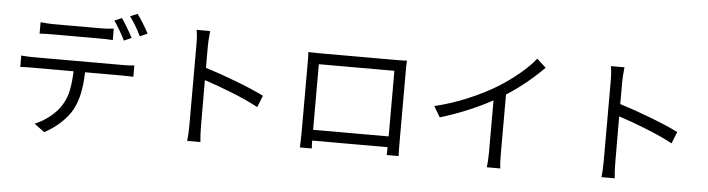

<svg xmlns="http://www.w3.org/2000/svg" viewBox="-52 -1090 5104 1385"><g transform="rotate(5 2500.0 -397.5)"><path d="M979 -716 925 -692Q883 -777 842 -830L895 -852Q915 -825 940 -784.5Q965 -744 979 -716ZM732 -789 785 -812Q804 -785 827.5 -745.5Q851 -706 867 -675L813 -651Q797 -684 774 -723.5Q751 -763 732 -789ZM203 -648V-731Q261 -725 294 -725H640Q690 -725 733 -731V-648Q690 -651 640 -651H295Q242 -651 203 -648ZM904 -479V-397Q860 -399 826 -399H554Q552 -314 538 -246.5Q524 -179 495 -126Q468 -75 414.5 -25.5Q361 24 298 57L224 2Q283 -22 333.5 -63Q384 -104 413 -151Q444 -200 456 -259.5Q468 -319 471 -399H172Q112 -399 85 -397V-479Q139 -475 172 -475H826Q872 -475 904 -479Z M1420 -418 1421 -88Q1421 -20 1427 30H1331Q1337 -18 1337 -88V-670Q1337 -733 1329 -774H1427Q1420 -702 1420 -670V-507Q1521 -476 1645 -428.5Q1769 -381 1847 -342L1813 -257Q1736 -299 1623.5 -344Q1511 -389 1420 -418Z M2860 6H2774L2775 -51H2229L2230 -21Q2230 2 2231 6H2145Q2146 -13 2147 -48Q2148 -83 2148 -115V-607Q2148 -661 2146 -685L2176 -684L2235 -683H2772Q2830 -683 2860 -685Q2858 -660 2858 -607V-114Q2858 -16 2860 6ZM2229 -604V-129H2776V-604Z M3593 -504V-76Q3593 1 3599 31H3501Q3503 16 3505 -15Q3507 -46 3507 -76V-454Q3426 -409 3327 -368Q3228 -327 3131 -298L3085 -376Q3204 -404 3324 -454.5Q3444 -505 3532 -560Q3610 -608 3682 -668Q3754 -728 3795 -781L3861 -721Q3805 -664 3735.5 -607Q3666 -550 3593 -504Z M4420 -418 4421 -88Q4421 -20 4427 30H4331Q4337 -18 4337 -88V-670Q4337 -733 4329 -774H4427Q4420 -702 4420 -670V-507Q4521 -476 4645 -428.5Q4769 -381 4847 -342L4813 -257Q4736 -299 4623.5 -344Q4511 -389 4420 -418Z"/></g></svg>

Font: Noto Sans SC
Style: Regular
Weight: 400
Designer: Ryoko NISHIZUKA ____ (kana & ideographs); Paul D. Hunt (Latin, Greek & Cyrillic); Wenlong ZHANG ___ (bopomofo); Sandoll 
Foundry: Adobe Systems Incorporated
Version: Version 1.004